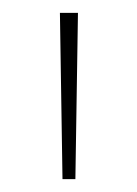

<svg xmlns="http://www.w3.org/2000/svg" viewBox="-20 -734 212 298"><path d="M101 -714 97 -456H77L73 -714Z"/></svg>

Font: Noto Sans Thin
Style: Regular
Weight: 100
Designer: Monotype Design Team
Foundry: Monotype Imaging Inc.
Version: Version 2.007